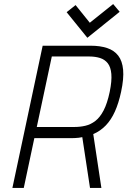

<svg xmlns="http://www.w3.org/2000/svg" viewBox="-20 -925 627 945"><path d="M569 -867 537 -905 422 -813 352 -900 308 -865 410 -739ZM426 -700H190L41 0H97L149 -245H329Q339 -245 348.5 -245.5Q358 -246 367.5 -247Q377 -248 385 -250L423 0H479L439 -265Q474 -280 500.5 -307.5Q527 -335 545.5 -376Q564 -417 576 -473Q590 -538 586 -581.5Q582 -625 562 -651Q542 -677 507.5 -688.5Q473 -700 426 -700ZM346 -300H161L235 -647H419Q449 -647 472.5 -639.5Q496 -632 510.5 -613.5Q525 -595 528 -561Q531 -527 520 -473Q508 -416 490 -381.5Q472 -347 449 -329.5Q426 -312 400 -306Q374 -300 346 -300Z"/></svg>

Font: Advent Pro
Style: Italic
Weight: 400
Italic angle: -12°
Designer: VivaRado, Andreas Kalpakidis
Foundry: VivaRado, Andreas Kalpakidis
Version: Version 3.000